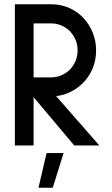

<svg xmlns="http://www.w3.org/2000/svg" viewBox="-20 -684 527 903"><path d="M447 0H329L138 -227V0H50V-664H221Q265 -664 303.5 -647.5Q342 -631 371 -601Q400 -570 416 -530.5Q432 -491 432 -447Q432 -405 418 -368Q404 -331 378 -302Q352 -273 317 -254.5Q282 -236 244 -232ZM138 -574V-320H221Q246 -320 269 -330Q292 -340 309 -357Q326 -375 335.5 -398Q345 -421 345 -447Q345 -498 309 -537Q292 -554 269 -564Q246 -574 221 -574ZM228 199H161L199 36H279Z"/></svg>

Font: Sulphur Point
Style: Bold
Weight: 700
Designer: Noponies / Dale Sattler
Foundry: Noponies
Version: Version 1.000; ttfautohint (v1.8)